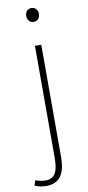

<svg xmlns="http://www.w3.org/2000/svg" viewBox="-140 -779 493 1074"><g transform="rotate(-10 106.0 -241.5)"><path d="M31 256C105 256 141 211 141 110V-527H105V106C105 174 94 225 33 225C11 225 -11 218 -24 214L-33 243C-18 250 9 256 31 256ZM122 -660C142 -660 158 -675 158 -701C158 -723 142 -739 122 -739C101 -739 86 -723 86 -701C86 -675 101 -660 122 -660Z"/></g></svg>

Font: Source Han Sans JP VF
Style: Regular
Weight: 250
Designer: Ryoko NISHIZUKA 西塚涼子 (kana, bopomofo & ideographs); Paul D. Hunt (Latin, Greek & Cyrillic); Sandoll Communications 산돌커뮤니
Foundry: Adobe
Version: Version 2.004;hotconv 1.0.118;makeotfexe 2.5.65603